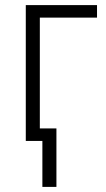

<svg xmlns="http://www.w3.org/2000/svg" viewBox="-20 -552 416 752"><path d="M360 -532H81V0H146V180H201V-49H136V-483H360Z"/></svg>

Font: Noto Sans SemiCondensed Light
Style: Regular
Weight: 300
Width: 4
Designer: Monotype Design Team
Foundry: Monotype Imaging Inc.
Version: Version 2.013